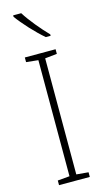

<svg xmlns="http://www.w3.org/2000/svg" viewBox="-143 -994 558 1037"><g transform="rotate(-15 136.0 -475.0)"><path d="M93 -950H48V-942C80 -897 141 -831 188 -791H215V-799C175 -840 122 -903 93 -950ZM222 0V-26L155 -32V-681L222 -688V-714H50V-688L117 -681V-32L50 -26V0Z"/></g></svg>

Font: Noto Sans Lao SemiCondensed ExtraLight
Style: Regular
Weight: 200
Width: 4
Designer: Monotype Design Team
Foundry: Monotype Imaging Inc.
Version: Version 2.003